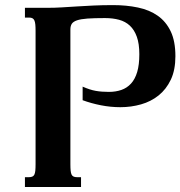

<svg xmlns="http://www.w3.org/2000/svg" viewBox="-20 -747 721 767"><path d="M310.1 -400.9Q324.7 -394.5 337.4 -390.4Q350.1 -386.2 362.5 -384Q375 -381.8 387.5 -380.9Q399.9 -379.9 414.6 -379.9Q442.4 -379.9 464.8 -387.7Q487.3 -395.5 503.4 -413.1Q519.5 -430.7 528.1 -459.5Q536.6 -488.3 536.6 -530.3Q536.6 -572.3 526.6 -600.1Q516.6 -627.9 498.8 -644.5Q481 -661.1 455.6 -668Q430.2 -674.8 399.4 -674.8Q356.4 -674.8 329.6 -672.9Q302.7 -670.9 287.6 -665.8Q272.5 -660.6 266.8 -651.9Q261.2 -643.1 261.2 -629.4V-91.3Q261.2 -75.7 262.2 -65.4Q263.2 -55.2 266.1 -49.3Q269 -43.5 274.7 -41.3Q280.3 -39.1 289.1 -39.1H303.7V0H79.6V-39.1H94.2Q103 -39.1 108.6 -41.3Q114.3 -43.5 117.2 -49.3Q120.1 -55.2 121.1 -65.4Q122.1 -75.7 122.1 -91.3V-624.5Q122.1 -639.2 121.1 -649.2Q120.1 -659.2 117.4 -665.3Q114.7 -671.4 109.6 -674.1Q104.5 -676.8 96.2 -676.8H79.6V-715.8H171.9Q198.7 -715.8 226.8 -717.5Q254.9 -719.2 286.1 -721.2Q317.4 -723.1 353.3 -724.9Q389.2 -726.6 431.6 -726.6Q485.4 -726.6 531 -717Q576.7 -707.5 609.9 -684.3Q643.1 -661.1 661.9 -621.8Q680.7 -582.5 680.7 -522.5Q680.7 -467.3 662.4 -428.7Q644 -390.1 613.5 -365.7Q583 -341.3 543.5 -330.1Q503.9 -318.8 460.9 -318.8Q421.9 -318.8 383.3 -326.4Q344.7 -334 310.1 -346.7Z"/></svg>

Font: Arian AMU Serif
Style: Bold
Weight: 700
Designer: Ruben Hakobyan (Tarumian)
Foundry: Ruben Hakobyan (Tarumian)
Version: Version 1.002